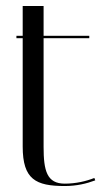

<svg xmlns="http://www.w3.org/2000/svg" viewBox="-20 -620 374 643"><path d="M35 -492H56V-129C56 -19 100 3 197 3C236 3 270 -5 299 -16L296 -24C268 -13 234 -5 197 -5C137 -5 126 -48 126 -128V-492H279V-500H126V-600H56V-500H35Z"/></svg>

Font: Italiana
Style: Regular
Weight: 400
Designer: Santiago Orozco
Foundry: Santiago Orozco
Version: Version 1.000;PS 001.001;hotconv 1.0.56